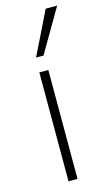

<svg xmlns="http://www.w3.org/2000/svg" viewBox="-117 -782 461 824"><g transform="rotate(-15 114.0 -370.5)"><path d="M80 0V-484H120V0ZM83 -549 177 -741H228L116 -549Z"/></g></svg>

Font: Nunito Sans 12pt ExtraLight SemiCondensed
Style: Regular
Weight: 200
Width: 4
Version: Version 3.101;gftools[0.9.27]